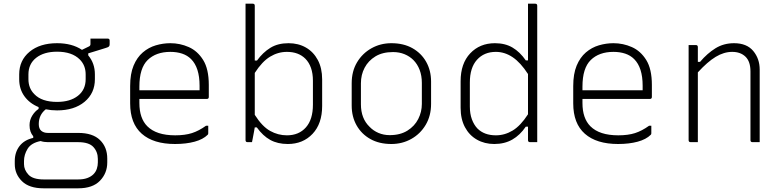

<svg xmlns="http://www.w3.org/2000/svg" viewBox="-20 -770 4240 1040"><path d="M289 -536Q370 -536 424 -500L463 -519Q470 -523 470 -531V-561H563Q574 -561 574 -550V-530Q574 -522 570 -518Q566 -514 552 -510Q538 -506 507 -496L458 -481V-470Q494 -427 494 -367V-341Q494 -265 438 -218.5Q382 -172 289 -172Q257 -172 228 -178Q190 -148 190 -98Q190 -73 203.5 -61.5Q217 -50 239 -50H404Q482 -50 521.5 -11.5Q561 27 561 89V110Q561 168 521.5 209Q482 250 404 250H216Q138 250 99 211.5Q60 173 60 119V102Q60 55 85.5 21.5Q111 -12 160 -23V-32Q140 -55 140 -92Q140 -120 154.5 -143.5Q169 -167 189 -180V-190Q140 -210 112 -249Q84 -288 84 -341V-367Q84 -443 140 -489.5Q196 -536 289 -536ZM289 -490Q218 -490 176 -457Q134 -424 134 -367V-341Q134 -292 166 -260Q206 -218 289 -218Q360 -218 402 -251Q444 -284 444 -341V-367Q444 -416 412 -448Q370 -490 289 -490ZM217 202H403Q432 202 452.5 194.5Q473 187 486 174Q499 161 504.5 144Q510 127 510 110V91Q510 53 486 26.5Q462 0 403 0H239Q218 0 200 -6Q149 4 129.5 36Q110 68 110 102V119Q110 150 134 176Q158 202 217 202Z M903 -536Q955 -536 1002.5 -515Q1050 -494 1080.5 -445Q1111 -396 1111 -310V-245Q1111 -234 1100 -234H735V-212Q735 -129 778 -86Q827 -37 929 -37Q982 -37 1019.5 -49Q1057 -61 1096 -89H1108V-48Q1108 -43 1105 -40Q1080 -15 1034 -2.5Q988 10 928 10Q811 10 748 -45.5Q685 -101 685 -210V-304Q685 -370 703.5 -414.5Q722 -459 753.5 -486Q785 -513 824 -524.5Q863 -536 903 -536ZM903 -489Q825 -489 780 -445Q735 -401 735 -301V-281H1061V-306Q1061 -404 1015 -450Q995 -470 966.5 -479.5Q938 -489 903 -489Z M1345 0H1321Q1310 0 1310 -11V-750H1349Q1360 -750 1360 -739V-442H1372Q1404 -486 1444.5 -511Q1485 -536 1543 -536Q1596 -536 1637 -512.5Q1678 -489 1701.5 -445Q1725 -401 1725 -340V-196Q1725 -100 1673 -45Q1621 10 1539 10Q1484 10 1444 -12Q1404 -34 1371 -80H1360Q1359 -74 1355.5 -54.5Q1352 -35 1348.5 -17.5Q1345 0 1345 0ZM1534 -489Q1486 -489 1443 -463Q1400 -437 1360 -375V-148Q1400 -85 1443 -61Q1486 -37 1534 -37Q1599 -37 1637 -80Q1675 -123 1675 -203V-333Q1675 -372 1664.5 -402Q1654 -432 1634 -452Q1597 -489 1534 -489Z M2100 -536Q2166 -536 2214 -509Q2262 -482 2288.5 -435Q2315 -388 2315 -328V-207Q2315 -143 2286 -94Q2257 -45 2208 -17.5Q2159 10 2100 10Q2034 10 1986 -17Q1938 -44 1911.5 -91Q1885 -138 1885 -198V-319Q1885 -384 1914 -432.5Q1943 -481 1992 -508.5Q2041 -536 2100 -536ZM2109 -488Q2052 -488 2013.5 -464.5Q1975 -441 1955 -403Q1935 -365 1935 -319V-205Q1935 -128 1982 -83Q2002 -62 2030 -50Q2058 -38 2091 -38Q2148 -38 2187 -62.5Q2226 -87 2245.5 -125.5Q2265 -164 2265 -207V-321Q2265 -360 2253 -391.5Q2241 -423 2219 -445Q2199 -465 2171 -476.5Q2143 -488 2109 -488Z M2661 -536Q2716 -536 2756 -512.5Q2796 -489 2828 -443H2840V-750H2879Q2890 -750 2890 -739V0H2851Q2840 0 2840 -11V-84H2828Q2797 -38 2755 -14Q2713 10 2657 10Q2605 10 2563.5 -13.5Q2522 -37 2498.5 -81Q2475 -125 2475 -186V-330Q2475 -426 2527 -481Q2579 -536 2661 -536ZM2566 -74Q2603 -37 2666 -37Q2714 -37 2757 -63Q2800 -89 2840 -151V-369Q2800 -431 2757 -460Q2714 -489 2666 -489Q2602 -489 2563.5 -446Q2525 -403 2525 -323V-193Q2525 -154 2536 -124Q2547 -94 2566 -74Z M3303 -536Q3355 -536 3402.5 -515Q3450 -494 3480.5 -445Q3511 -396 3511 -310V-245Q3511 -234 3500 -234H3135V-212Q3135 -129 3178 -86Q3227 -37 3329 -37Q3382 -37 3419.5 -49Q3457 -61 3496 -89H3508V-48Q3508 -43 3505 -40Q3480 -15 3434 -2.5Q3388 10 3328 10Q3211 10 3148 -45.5Q3085 -101 3085 -210V-304Q3085 -370 3103.5 -414.5Q3122 -459 3153.5 -486Q3185 -513 3224 -524.5Q3263 -536 3303 -536ZM3303 -489Q3225 -489 3180 -445Q3135 -401 3135 -301V-281H3461V-306Q3461 -404 3415 -450Q3395 -470 3366.5 -479.5Q3338 -489 3303 -489Z M3760 0H3721Q3710 0 3710 -11V-526H3749Q3760 -526 3760 -515V-435H3772Q3811 -481 3855.5 -508.5Q3900 -536 3956 -536Q4025 -536 4060 -494Q4095 -452 4095 -393V0H4056Q4045 0 4045 -11V-383Q4045 -437 4018 -463Q3991 -489 3946 -489Q3901 -489 3856.5 -462Q3812 -435 3760 -378Z"/></svg>

Font: Recursive Mn Lnr St Lt
Style: Regular
Weight: 300
Monospace: yes
Version: Version 1.079;hotconv 1.0.112;makeotfexe 2.5.65598; ttfautoh